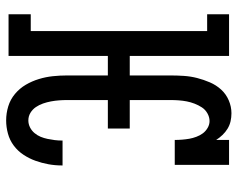

<svg xmlns="http://www.w3.org/2000/svg" viewBox="-96 -688 791 640"><g transform="rotate(90 300.0 -367.5)"><path d="M381 8Q357 8 334 1Q311 -6 292.5 -21.5Q274 -37 262 -57.5Q250 -78 243 -101Q236 -124 233.5 -147.5Q231 -171 231 -195V-331H166V0H27V-74H83V-662H27V-735H166V-404H231V-540Q231 -562 232.5 -584.5Q234 -607 239.5 -628.5Q245 -650 254 -671Q263 -692 278 -708.5Q293 -725 314 -734Q335 -743 357 -743Q371 -743 384 -740Q397 -737 408.5 -730Q420 -723 429.5 -713Q439 -703 446 -692V-735H529V-554H446Q446 -566 445 -578.5Q444 -591 442 -602.5Q440 -614 435.5 -626Q431 -638 424 -647.5Q417 -657 406 -663.5Q395 -670 383 -670Q370 -670 357.5 -663Q345 -656 337.5 -644.5Q330 -633 325 -620Q320 -607 317.5 -594Q315 -581 314 -567.5Q313 -554 313 -540V-404H408V-331H313V-195Q313 -182 314 -168.5Q315 -155 317.5 -141.5Q320 -128 324.5 -115Q329 -102 336.5 -91Q344 -80 355.5 -73Q367 -66 381 -66Q393 -66 404 -71.5Q415 -77 423 -86.5Q431 -96 435.5 -107Q440 -118 442.5 -130Q445 -142 446.5 -154Q448 -166 448 -179Q448 -179 448 -179Q448 -179 448 -180H531Q531 -179 531 -178.5Q531 -178 531 -178Q531 -155 527 -133Q523 -111 515.5 -90Q508 -69 495.5 -50Q483 -31 465 -17.5Q447 -4 425 2Q403 8 381 8Z"/></g></svg>

Font: Iosevka Curly Slab Extended
Style: Regular
Weight: 400
Width: 7
Monospace: yes
Designer: Belleve Invis
Foundry: Belleve Invis
Version: Version 11.1.0; ttfautohint (v1.8.3)